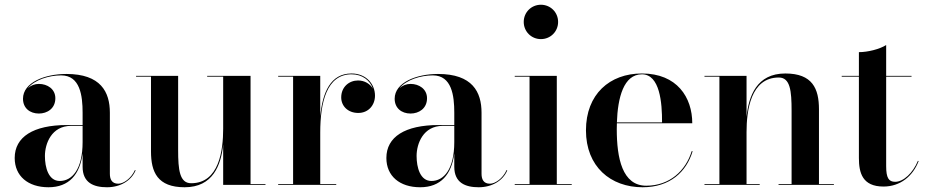

<svg xmlns="http://www.w3.org/2000/svg" viewBox="-20 -780 3908 810"><path d="M262.5 -252.5C120.5 -252.5 42 -202.5 42 -113.5C42 -37.5 98 10 184.5 10C271.5 10 317 -44 328.5 -132.5V-76.5C328.5 -8.5 375.5 10 431.5 10C487.5 10 533.5 -17.5 552 -61L549.5 -63C532.5 -25.5 500 -5 479 -5C451.5 -5 443.5 -24 443.5 -47V-304.5C443.5 -392 405 -468 260 -468C169 -468 77 -432 77 -363.5C77 -324 106 -301 144 -301C179 -301 213.5 -322 213.5 -365.5C213.5 -404.5 180 -426 144 -426C126.5 -426 110 -419.5 97.5 -408C126 -443.5 187 -462 238 -462C318 -462 328.5 -376.5 328.5 -304.5V-252.5ZM232 -16.5C184.5 -16.5 169.5 -73.5 169.5 -122C169.5 -174 197.5 -249 279.5 -249H328.5V-180.5C328.5 -65.5 284 -16.5 232 -16.5Z M731.5 -460H554V-456.5H617V-141C617 -54 644.5 10 759 10C878 10 912.5 -83 921.5 -170V0H1100V-3.5H1037V-460H854V-456.5H921.5V-237C921.5 -147.5 905 -7 786.5 -7C737.5 -7 731.5 -63.5 731.5 -147.5Z M1153.5 -3.5V0H1398.5V-3.5H1331V-221C1331 -347.5 1358 -466.5 1463 -466.5C1509.5 -466.5 1541.5 -440 1553 -406C1541.5 -426 1518.5 -440.5 1490.5 -440.5C1453 -440.5 1419.5 -413.5 1419.5 -369C1419.5 -333 1447.5 -303.5 1491.5 -303.5C1534.5 -303.5 1562 -336.5 1562 -376.5C1562 -425 1525 -470 1463 -470C1374.5 -470 1340.5 -390 1331 -288.5V-460H1153.5V-456.5H1216.5V-3.5Z M1830.5 -252.5C1688.5 -252.5 1610 -202.5 1610 -113.5C1610 -37.5 1666 10 1752.5 10C1839.5 10 1885 -44 1896.5 -132.5V-76.5C1896.5 -8.5 1943.5 10 1999.5 10C2055.5 10 2101.5 -17.5 2120 -61L2117.5 -63C2100.5 -25.5 2068 -5 2047 -5C2019.5 -5 2011.5 -24 2011.5 -47V-304.5C2011.5 -392 1973 -468 1828 -468C1737 -468 1645 -432 1645 -363.5C1645 -324 1674 -301 1712 -301C1747 -301 1781.5 -322 1781.5 -365.5C1781.5 -404.5 1748 -426 1712 -426C1694.5 -426 1678 -419.5 1665.5 -408C1694 -443.5 1755 -462 1806 -462C1886 -462 1896.5 -376.5 1896.5 -304.5V-252.5ZM1800 -16.5C1752.5 -16.5 1737.5 -73.5 1737.5 -122C1737.5 -174 1765.5 -249 1847.5 -249H1896.5V-180.5C1896.5 -65.5 1852 -16.5 1800 -16.5Z M2189.5 -687.5C2189.5 -647 2221.5 -615 2262 -615C2302.5 -615 2334.5 -647 2334.5 -687.5C2334.5 -728 2302.5 -760 2262 -760C2221.5 -760 2189.5 -728 2189.5 -687.5ZM2151.5 -3.5V0H2392V-3.5H2329V-460H2151.5V-456.5H2214V-3.5Z M2902 -142H2898C2873 -60 2805 3.5 2706.5 3.5C2605 3.5 2582 -113.5 2582 -235C2582 -243.5 2582 -252 2582.5 -260H2900.5C2900.5 -369 2836.5 -470 2688 -470C2552 -470 2452 -382.5 2452 -230C2452 -77.5 2555.5 10 2691 10C2807 10 2876 -55.5 2902 -142ZM2688 -466.5C2764 -466.5 2773.5 -346 2773 -263.5H2582.5C2586 -368 2611 -466.5 2688 -466.5Z M2952 -3.5V0H3185V-3.5H3129.5V-223C3129.5 -312.5 3146.5 -453 3265.5 -453C3314 -453 3319.5 -396.5 3319.5 -312.5V-3.5H3264.5V0H3498V-3.5H3435V-319C3435 -406 3407.5 -470 3293 -470C3172.5 -470 3138.5 -375 3129.5 -287V-460H2952V-456.5H3015V-3.5Z M3855.5 -100.5 3852.5 -101.5C3831.5 -50.5 3791.5 -13 3756.5 -13C3729.5 -13 3718.5 -29 3718.5 -79V-456.5H3825.5V-460H3718.5V-590C3691 -572.5 3641 -560 3603.5 -560V-460H3531V-456.5H3603.5V-113.5C3603.5 -51 3618 7 3707.5 7C3778.5 7 3831.5 -37.5 3855.5 -100.5Z"/></svg>

Font: Bodoni* 48pt Medium
Style: Regular
Weight: 500
Version: Version 2.3